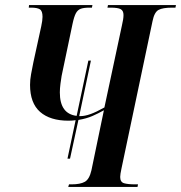

<svg xmlns="http://www.w3.org/2000/svg" viewBox="-20 -734 711 754"><path d="M248 0 251 -10H261Q295 -10 313 -20Q331 -30 339 -65L388 -301Q367 -289 343 -278.5Q319 -268 288 -263L255 -111H245L277 -262Q263 -260 249 -260Q177 -260 137.5 -294.5Q98 -329 98 -401Q98 -421 102 -442.5Q106 -464 111 -489L142 -631Q147 -654 147 -668Q147 -691 136.5 -697.5Q126 -704 102 -704H93L94 -714H343L341 -704H332Q309 -704 297 -699.5Q285 -695 278 -682Q271 -669 265 -641L222 -436Q220 -425 217.5 -405.5Q215 -386 215 -371Q215 -287 281 -279L327 -496H337L291 -278H296Q313 -278 335.5 -286Q358 -294 390 -312L459 -635Q462 -648 463.5 -657.5Q465 -667 465 -675Q465 -692 454 -698Q443 -704 415 -704H402L404 -714H671L669 -704H656Q619 -704 602.5 -695Q586 -686 579 -651L457 -72Q452 -49 452 -39Q452 -19 467 -14.5Q482 -10 511 -10H522L520 0Z"/></svg>

Font: Noto Serif Display ExtraCondensed SemiBold
Style: Italic
Weight: 600
Width: 2
Italic angle: -12°
Designer: Monotype Design Team
Foundry: Monotype Imaging Inc.
Version: Version 2.009